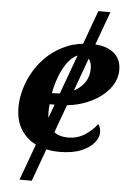

<svg xmlns="http://www.w3.org/2000/svg" viewBox="-59 -757 653 968"><g transform="rotate(5 267.5 -273.5)"><path d="M77 167 399 -714H460L139 167ZM262.9 10Q202 10 151.5 -12.5Q101 -35 70.5 -81Q40 -127 40 -197.3Q40 -241.5 54 -290.3Q68 -339 95.5 -384.5Q123 -430 164 -466.5Q205 -503 259 -524.5Q313 -546 378.9 -546Q450.5 -546 490.2 -515.1Q530 -484.3 530 -428.1Q530 -374 491.5 -328Q453 -282 385.7 -253.5Q318.3 -225 232 -225H195.1Q194.1 -214.7 193.5 -204.8Q193 -195 193 -187Q193 -129 220 -97.5Q247 -66 301.9 -66Q350.7 -66 388.9 -91.5Q427 -117 448 -147Q461 -131 461 -104Q461 -80 440 -53.5Q419 -27 375.4 -8.5Q331.7 10 262.9 10ZM210.6 -282Q261 -282 300.5 -299.6Q340 -317.2 363 -348.3Q386 -379.5 386 -421Q386 -452 373 -469Q360 -486 336.5 -486Q313 -486 290.8 -468Q268.6 -450 250.8 -420Q233 -390 220.5 -354Q208 -318 202 -282Z"/></g></svg>

Font: Noto Serif
Style: Italic
Weight: 400
Italic angle: -12°
Designer: Monotype Design Team
Foundry: Monotype Imaging Inc.
Version: Version 2.013